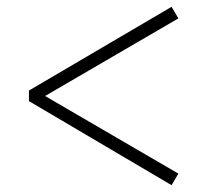

<svg xmlns="http://www.w3.org/2000/svg" viewBox="-20 -640 611 564"><path d="M65 -343V-374L484 -620L504 -586L97 -349V-367L504 -130L484 -96Z"/></svg>

Font: Noto Serif SC ExtraLight
Style: Regular
Weight: 200
Designer: Ryoko NISHIZUKA 西塚涼子 (kana & ideographs); Frank Grießhammer (Latin, Greek & Cyrillic); Wenlong ZHANG 张文龙 (bopomofo); San
Foundry: Adobe
Version: Version 2.002-H1;hotconv 1.1.0;makeotfexe 2.6.0